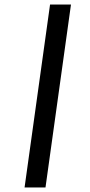

<svg xmlns="http://www.w3.org/2000/svg" viewBox="-20 -772 397 844"><path d="M292 -752 180 52H88L200 -752Z"/></svg>

Font: Pathway Extreme SemiCondensed
Style: Bold Italic
Weight: 700
Width: 4
Italic angle: -8°
Version: Version 1.001;gftools[0.9.26]